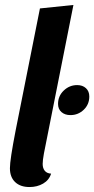

<svg xmlns="http://www.w3.org/2000/svg" viewBox="-20 -734 380 774"><path d="M152 -73Q152 -56 160.5 -45.5Q169 -35 186 -34Q178 -8 154 6Q130 20 99 20Q62 20 41 0Q20 -20 20 -56Q20 -90 43 -208L141 -700L276 -714L157 -115Q152 -88 152 -73ZM340 -345Q340 -313 317.5 -291.5Q295 -270 264 -270Q242 -270 228 -282Q214 -294 214 -315Q214 -347 237 -369Q260 -391 291 -391Q313 -391 326.5 -378.5Q340 -366 340 -345Z"/></svg>

Font: Sansita Medium Italic
Style: Regular
Weight: 500
Italic angle: -11°
Designer: Pablo Cosgaya
Foundry: Omnibus-Type
Version: Version 1.006